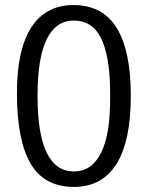

<svg xmlns="http://www.w3.org/2000/svg" viewBox="-20 -734 596 764"><path d="M500.5 -352.5Q500.5 -171.9 443.1 -81.1Q385.7 9.8 273.9 9.8Q156.7 9.8 102.1 -82.5Q47.4 -174.8 47.4 -362.3Q47.4 -451.7 61.8 -516.4Q76.2 -581.1 104.5 -625Q132.8 -668.9 174.8 -691.4Q216.8 -713.9 272 -713.9Q388.2 -713.9 444.3 -623Q500.5 -532.2 500.5 -352.5ZM418.5 -352.5Q418.5 -437.5 408.7 -493.7Q398.9 -549.8 380.6 -585Q362.3 -620.1 335.2 -636.2Q308.1 -652.3 273.9 -652.3Q202.6 -652.3 166 -578.1Q129.4 -503.9 129.4 -352.5Q129.4 -201.2 165.8 -126.5Q202.1 -51.8 273.9 -51.8Q311 -51.8 338.4 -71.5Q365.7 -91.3 383.5 -128.9Q401.4 -166.5 409.9 -219.2Q418.5 -272 418.5 -352.5Z"/></svg>

Font: Saysettha OT
Style: Regular
Weight: 400
Designer: John M. Durdin and Silvain Dupertuis
Foundry: Lao Script for Windows
Version: Version 2.000